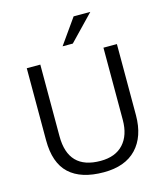

<svg xmlns="http://www.w3.org/2000/svg" viewBox="-138 -1064 1011 1178"><g transform="rotate(-15 368.0 -475.0)"><path d="M374.5 11Q230.5 11 156.2 -57.8Q82 -126.5 82 -270.5V-728H168V-273Q168 -61.5 373.5 -61.5Q468 -61.5 518.5 -116.8Q569 -172 569 -269.5V-728H654.5V-275.5Q654 -140.5 582.2 -64.8Q510.5 11 374.5 11ZM329 -801 442 -961H548L394 -801Z"/></g></svg>

Font: Mooli
Style: Regular
Weight: 400
Designer: Vernon Adams
Foundry: Vernon Adams
Version: Version 1.000; ttfautohint (v1.8.4.7-5d5b);gftools[0.9.33]